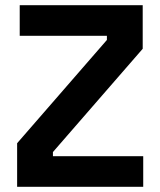

<svg xmlns="http://www.w3.org/2000/svg" viewBox="-20 -720 616 740"><path d="M532 0H46V-168L392 -566V-582H56V-700H530V-532L184 -134V-118H532Z"/></svg>

Font: Space Grotesk Variable Light
Style: Regular
Weight: 300
Designer: Florian Karsten
Foundry: Florian Karsten
Version: Version 2.000